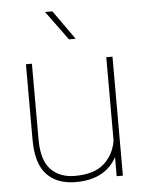

<svg xmlns="http://www.w3.org/2000/svg" viewBox="-53 -778 626 831"><g transform="rotate(-5 260.0 -362.5)"><path d="M174 -735H206L296 -608H267ZM448 0H421V-83Q398 -39 353.5 -14.5Q309 10 243 10Q162 10 117 -37.5Q72 -85 72 -189V-517H98V-188Q98 -98 136.5 -57.5Q175 -17 242 -17Q324 -17 367 -54.5Q410 -92 421 -154V-517H448Z"/></g></svg>

Font: FreesentationVF
Style: Regular
Weight: 400
Designer: glyphs from Roboto by Christian Robertson / Hangul glyphs from Noto Sans CJK(Source Han Sans) by Jang Soo-young and Kang
Foundry: PT&
Version: Version 2.001;Glyphs 3.3.1 (3343)